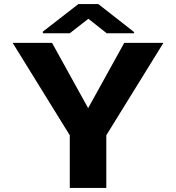

<svg xmlns="http://www.w3.org/2000/svg" viewBox="-20 -921 864 941"><path d="M412 -391 235 -711H42L322 -258V0H501V-258L781 -711H589ZM637 -764 462 -901H364L190 -766V-758H322L413 -829L503 -758H637Z"/></svg>

Font: Asimov
Style: XWid
Weight: 500
Designer: Google
Version: Version 2.000980; 2014